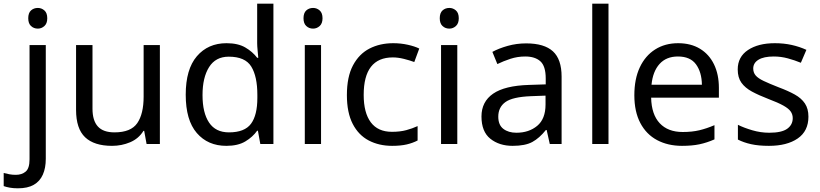

<svg xmlns="http://www.w3.org/2000/svg" viewBox="-75 -780 4444 1040"><path d="M22 240Q-3 240 -22 236.5Q-41 233 -55 228V157Q-40 161 -24 164Q-8 167 11 167Q43 167 64 149.5Q85 132 85 83V-536H173V80Q173 130 157 166Q141 202 108 221Q75 240 22 240ZM78 -681Q78 -710 93 -723.5Q108 -737 130 -737Q150 -737 165.5 -723.5Q181 -710 181 -681Q181 -653 165.5 -639Q150 -625 130 -625Q108 -625 93 -639Q78 -653 78 -681Z M791 -536V0H719L706 -71H702Q676 -29 630 -9.5Q584 10 532 10Q435 10 386 -36.5Q337 -83 337 -185V-536H426V-191Q426 -127 455 -95Q484 -63 545 -63Q634 -63 668.5 -113Q703 -163 703 -257V-536Z M1151 10Q1051 10 991 -59.5Q931 -129 931 -267Q931 -405 991.5 -475.5Q1052 -546 1152 -546Q1214 -546 1253.5 -523Q1293 -500 1318 -467H1324Q1323 -480 1320.5 -505.5Q1318 -531 1318 -546V-760H1406V0H1335L1322 -72H1318Q1294 -38 1254 -14Q1214 10 1151 10ZM1165 -63Q1250 -63 1284.5 -109.5Q1319 -156 1319 -250V-266Q1319 -366 1286 -419.5Q1253 -473 1164 -473Q1093 -473 1057.5 -416.5Q1022 -360 1022 -265Q1022 -169 1057.5 -116Q1093 -63 1165 -63Z M1664 -536V0H1576V-536ZM1621 -737Q1641 -737 1656.5 -723.5Q1672 -710 1672 -681Q1672 -653 1656.5 -639Q1641 -625 1621 -625Q1599 -625 1584 -639Q1569 -653 1569 -681Q1569 -710 1584 -723.5Q1599 -737 1621 -737Z M2049 10Q1978 10 1922.5 -19Q1867 -48 1835.5 -109Q1804 -170 1804 -265Q1804 -364 1837 -426Q1870 -488 1926.5 -517Q1983 -546 2055 -546Q2096 -546 2134 -537.5Q2172 -529 2196 -517L2169 -444Q2145 -453 2113 -461Q2081 -469 2053 -469Q1895 -469 1895 -266Q1895 -169 1933.5 -117.5Q1972 -66 2048 -66Q2092 -66 2125.5 -75Q2159 -84 2187 -97V-19Q2160 -5 2127.5 2.5Q2095 10 2049 10Z M2402 -536V0H2314V-536ZM2359 -737Q2379 -737 2394.5 -723.5Q2410 -710 2410 -681Q2410 -653 2394.5 -639Q2379 -625 2359 -625Q2337 -625 2322 -639Q2307 -653 2307 -681Q2307 -710 2322 -723.5Q2337 -737 2359 -737Z M2775 -545Q2873 -545 2920 -502Q2967 -459 2967 -365V0H2903L2886 -76H2882Q2847 -32 2808.5 -11Q2770 10 2702 10Q2629 10 2581 -28.5Q2533 -67 2533 -149Q2533 -229 2596 -272.5Q2659 -316 2790 -320L2881 -323V-355Q2881 -422 2852 -448Q2823 -474 2770 -474Q2728 -474 2690 -461.5Q2652 -449 2619 -433L2592 -499Q2627 -518 2675 -531.5Q2723 -545 2775 -545ZM2801 -259Q2701 -255 2662.5 -227Q2624 -199 2624 -148Q2624 -103 2651.5 -82Q2679 -61 2722 -61Q2790 -61 2835 -98.5Q2880 -136 2880 -214V-262Z M3221 0H3133V-760H3221Z M3598 -546Q3667 -546 3716.5 -516Q3766 -486 3792.5 -431.5Q3819 -377 3819 -304V-251H3452Q3454 -160 3498.5 -112.5Q3543 -65 3623 -65Q3674 -65 3713.5 -74.5Q3753 -84 3795 -102V-25Q3754 -7 3714 1.5Q3674 10 3619 10Q3543 10 3484.5 -21Q3426 -52 3393.5 -113.5Q3361 -175 3361 -264Q3361 -352 3390.5 -415Q3420 -478 3473.5 -512Q3527 -546 3598 -546ZM3597 -474Q3534 -474 3497.5 -433.5Q3461 -393 3454 -321H3727Q3726 -389 3695 -431.5Q3664 -474 3597 -474Z M4304 -148Q4304 -70 4246 -30Q4188 10 4090 10Q4034 10 3993.5 1Q3953 -8 3922 -24V-104Q3954 -88 3999.5 -74.5Q4045 -61 4092 -61Q4159 -61 4189 -82.5Q4219 -104 4219 -140Q4219 -160 4208 -176Q4197 -192 4168.5 -208Q4140 -224 4087 -244Q4035 -264 3998 -284Q3961 -304 3941 -332Q3921 -360 3921 -404Q3921 -472 3976.5 -509Q4032 -546 4122 -546Q4171 -546 4213.5 -536.5Q4256 -527 4293 -510L4263 -440Q4229 -454 4192 -464Q4155 -474 4116 -474Q4062 -474 4033.5 -456.5Q4005 -439 4005 -409Q4005 -387 4018 -371.5Q4031 -356 4061.5 -341.5Q4092 -327 4143 -307Q4194 -288 4230 -268Q4266 -248 4285 -219.5Q4304 -191 4304 -148Z"/></svg>

Font: Noto Sans Hanifi Rohingya
Style: Regular
Weight: 400
Designer: Monotype Design Team and DaltonMaag
Foundry: Google LLC
Version: Version 2.101